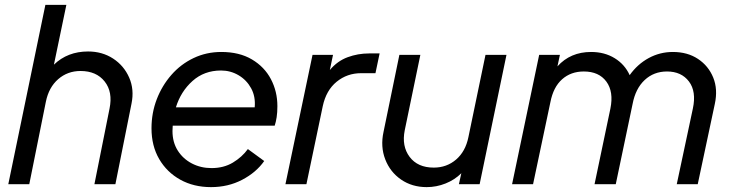

<svg xmlns="http://www.w3.org/2000/svg" viewBox="-20 -755 2993 787"><path d="M14 0 166 -735H252L201 -490Q257 -544 341 -544Q399 -544 443.5 -515Q488 -486 509.5 -437Q531 -388 519 -330L453 0H367L429 -310Q443 -378 409 -421Q375 -464 310 -464Q257 -464 218.5 -430.5Q180 -397 168 -338L100 0Z M845 12Q774 12 719 -18.5Q664 -49 632.5 -103Q601 -157 601 -229Q601 -292 622.5 -348Q644 -404 682.5 -448Q721 -492 773.5 -517Q826 -542 887 -542Q961 -542 1012.5 -511.5Q1064 -481 1090.5 -430.5Q1117 -380 1117 -320Q1117 -294 1114 -274.5Q1111 -255 1106 -240H688Q687 -229 687 -218Q687 -172 708.5 -138Q730 -104 766.5 -85Q803 -66 847 -66Q897 -66 934.5 -88.5Q972 -111 996 -144L1063 -95Q1030 -48 972.5 -18Q915 12 845 12ZM886 -466Q817 -466 769 -423Q721 -380 701 -315H1024Q1028 -359 1009.5 -393Q991 -427 958 -446.5Q925 -466 886 -466Z M1150 0 1261 -530H1345L1332 -468Q1363 -505 1405 -520.5Q1447 -536 1493 -536H1536L1519 -455H1460Q1403 -455 1360 -420Q1317 -385 1303 -320L1236 0Z M1729 12Q1669 12 1624 -19Q1579 -50 1559 -102Q1539 -154 1552 -214L1617 -530H1703L1639 -221Q1626 -156 1659 -112Q1692 -68 1758 -68Q1811 -68 1849.5 -101Q1888 -134 1900 -193L1970 -530H2056L1946 0H1861L1871 -45Q1844 -18 1806.5 -3Q1769 12 1729 12Z M2079 0 2190 -530H2275L2265 -483Q2318 -542 2403 -542Q2458 -542 2499.5 -516.5Q2541 -491 2561 -447Q2593 -492 2639 -517Q2685 -542 2738 -542Q2798 -542 2841 -513.5Q2884 -485 2903.5 -437Q2923 -389 2910 -329L2840 0H2754L2820 -310Q2835 -380 2804 -421Q2773 -462 2714 -462Q2660 -462 2622.5 -427Q2585 -392 2573 -329L2504 0H2417L2482 -310Q2496 -379 2465.5 -420.5Q2435 -462 2373 -462Q2320 -462 2284 -430Q2248 -398 2236 -336L2165 0Z"/></svg>

Font: Plus Jakarta Display
Style: Italic
Weight: 400
Italic angle: -12°
Designer: Gumpita Rahayu
Foundry: Tokotype Studio
Version: Version 1.000